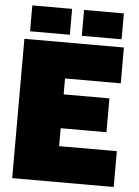

<svg xmlns="http://www.w3.org/2000/svg" viewBox="-58 -915 697 961"><g transform="rotate(5 290.0 -435.0)"><path d="M40 0V-700H540V-520H260V-440H490V-270H260V-180H550V0ZM65 -740V-870H265V-740ZM325 -740V-870H525V-740Z"/></g></svg>

Font: Tektur Black
Style: Regular
Weight: 900
Designer: Adam Jagosz
Foundry: Adam Jagosz
Version: Version 1.005;gftools[0.9.30]